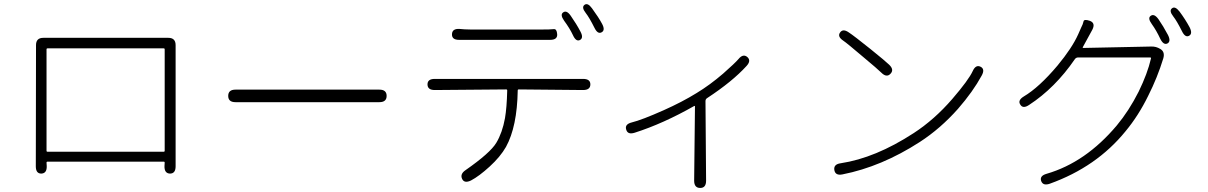

<svg xmlns="http://www.w3.org/2000/svg" viewBox="-20 -858 5970 949"><path d="M184 0Q157 0 157 -36L158 -635Q158 -671 194 -671H812Q848 -671 848 -635V-36Q848 0 820 0Q792 -1 793 -37L794 -54Q794 -59 789 -59H215Q210 -59 210 -54L211 -37Q212 -1 184 0ZM210 -113Q210 -108 215 -108H789Q794 -108 794 -113V-614Q794 -619 789 -619H215Q210 -619 210 -614Z M1144 -353Q1108 -353 1108 -384Q1108 -415 1144 -415H1855Q1891 -415 1891 -384Q1891 -353 1855 -353Z M2308 34Q2275 50 2264 26Q2253 2 2281 -17Q2403 -102 2433 -152Q2463 -202 2476 -274Q2485 -326 2487 -411Q2487 -416 2482 -416L2129 -413Q2093 -413 2093 -441Q2093 -468 2129 -468H2862Q2898 -468 2898 -441Q2898 -413 2862 -413L2544 -416Q2539 -416 2539 -411Q2536 -232 2481 -132Q2453 -83 2400.5 -35Q2348 13 2308 34ZM2846 -660Q2827 -651 2812 -684Q2796 -718 2768 -756Q2747 -786 2764 -797Q2781 -809 2801 -780Q2829 -740 2849 -702Q2866 -670 2846 -660ZM2249 -661Q2213 -661 2214 -689Q2215 -717 2251 -715L2276 -713Q2293 -712 2310 -712H2651Q2702 -712 2717 -714Q2732 -716 2734 -689Q2736 -661 2699 -661ZM2953 -698Q2934 -688 2918 -721Q2893 -771 2875 -794Q2853 -822 2869 -834Q2885 -846 2906 -817Q2939 -772 2956 -740Q2973 -708 2953 -698Z M3441 71Q3411 71 3411 35L3415 -331Q3415 -336 3411 -334Q3258 -247 3117 -202Q3082 -191 3075 -218Q3067 -244 3103 -253Q3152 -265 3260 -313Q3352 -354 3423 -398Q3489 -438 3554 -494Q3613 -546 3630 -566Q3653 -594 3674 -576Q3694 -558 3670 -532Q3600 -455 3475 -373Q3467 -368 3467 -358L3470 35Q3470 71 3441 71Z M4144 4Q4109 11 4104 -17Q4099 -46 4135 -51Q4307 -77 4496 -200Q4599 -267 4687 -369Q4768 -463 4788 -507Q4803 -540 4827 -528Q4850 -516 4832 -484Q4789 -405 4715 -320Q4628 -222 4526 -156Q4337 -34 4144 4ZM4381 -493Q4362 -473 4336 -499Q4319 -516 4247 -576Q4166 -645 4148 -657Q4118 -677 4132 -697Q4146 -718 4175 -698Q4201 -681 4282 -616Q4360 -553 4375 -538Q4401 -513 4381 -493Z M5169 50Q5135 62 5126 36Q5118 11 5153 1Q5346 -55 5500 -238Q5560 -310 5608 -405Q5652 -495 5669 -569Q5670 -574 5665 -574H5309Q5299 -574 5293 -566Q5195 -423 5066 -339Q5036 -319 5023 -341Q5009 -362 5040 -381Q5116 -426 5207 -534Q5279 -621 5309 -688Q5316 -705 5324 -722Q5333 -739 5335.5 -752Q5338 -765 5367 -755Q5396 -744 5379 -711L5332 -625Q5330 -621 5335 -621L5670 -628Q5694 -629 5715 -616Q5739 -602 5730 -570Q5701 -475 5655 -384Q5607 -286 5543 -209Q5400 -33 5169 50ZM5750 -643Q5731 -634 5715 -666Q5696 -707 5673 -739Q5651 -769 5668 -780Q5685 -792 5706 -763Q5729 -730 5753 -685Q5769 -653 5750 -643ZM5857 -681Q5838 -671 5822 -704Q5797 -754 5779 -777Q5757 -805 5773 -817Q5788 -829 5810 -801Q5839 -762 5860 -723Q5876 -691 5857 -681Z"/></svg>

Font: Resource Han Rounded KR Light
Style: Regular
Weight: 300
Designer: Cyano Hao (round all glyphs); Ryoko NISHIZUKA 西塚涼子 (kana, bopomofo & ideographs); Paul D. Hunt (Latin, Greek & Cyrillic)
Foundry: Cyano Hao
Version: 0.990